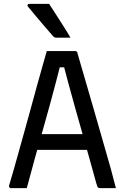

<svg xmlns="http://www.w3.org/2000/svg" viewBox="-20 -969 640 989"><path d="M141 -278H362Q374 -278 385.5 -278Q397 -278 408 -278L436 -288L455 -197H151Q148 -197 145.5 -198.5Q143 -200 141.5 -202.5Q140 -205 140 -208ZM118 0Q98 0 78 0Q58 0 37 0Q33 0 30.5 -2Q28 -4 27 -7Q26 -10 27 -14Q38 -50 51 -96Q64 -142 78.5 -194Q93 -246 108.5 -301.5Q124 -357 139 -412Q154 -467 168.5 -520Q183 -573 196.5 -620Q210 -667 221 -706Q261 -706 298.5 -706Q336 -706 367 -706Q371 -706 373.5 -704.5Q376 -703 377.5 -701Q379 -699 379 -695Q399 -626 420 -554Q441 -482 462.5 -407.5Q484 -333 506 -256Q528 -179 551 -99Q557 -74 564 -49.5Q571 -25 577 0Q556 0 535.5 0Q515 0 497 0Q491 0 487.5 -1.5Q484 -3 481.5 -8.5Q479 -14 476 -25Q458 -90 439 -158.5Q420 -227 401 -293.5Q382 -360 364.5 -423Q347 -486 332 -541Q317 -596 306 -639L329 -622H269L292 -639Q281 -595 267.5 -543.5Q254 -492 237.5 -431.5Q221 -371 201.5 -302.5Q182 -234 161 -158.5Q140 -83 118 0ZM233 -949Q253 -919 271 -890.5Q289 -862 307 -834Q325 -806 343 -775Q331 -775 321 -775Q311 -775 299 -775Q287 -775 270 -775Q264 -775 259.5 -777.5Q255 -780 253 -783Q222 -819 202.5 -841.5Q183 -864 166 -884.5Q149 -905 124 -935Q120 -940 122 -944.5Q124 -949 130 -949Q151 -949 165 -949Q179 -949 194.5 -949Q210 -949 233 -949Z"/></svg>

Font: Recursive Monospace
Style: Regular
Weight: 400
Version: Version 1.047